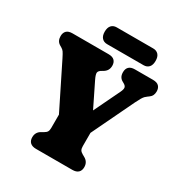

<svg xmlns="http://www.w3.org/2000/svg" viewBox="-198 -999 1066 1136"><g transform="rotate(30 335.0 -431.0)"><path d="M425.5 -200.5 264.5 -175 82.5 -541.5Q68.5 -569.5 61.8 -578.8Q55 -588 45 -594L31.5 -602Q18.5 -610 12.5 -622.2Q6.5 -634.5 6.5 -651Q6.5 -674 19.5 -687Q32.5 -700 60 -700H306Q333.5 -700 346.5 -687Q359.5 -674 359.5 -651Q359.5 -616.5 329 -599L322 -595Q302 -584 300.2 -571.2Q298.5 -558.5 313 -528.5L435.5 -279L328 -231L478.5 -543.5Q488.5 -564.5 486.5 -575.8Q484.5 -587 469.5 -595.5L458 -602Q446 -609 439.5 -620.8Q433 -632.5 433 -651Q433 -674 446 -687Q459 -700 486.5 -700H609.5Q637.5 -700 650.2 -686.8Q663 -673.5 663 -651Q663 -635 657.2 -623.5Q651.5 -612 638.5 -603L632 -598.5Q623.5 -592.5 617 -586Q610.5 -579.5 603 -567Q595.5 -554.5 583.5 -530ZM230.5 -265.5H446V-153Q446 -136.5 451 -127.2Q456 -118 470 -110L485 -101.5Q516 -84.5 516 -49Q516 -25.5 502.5 -12.8Q489 0 462.5 0H214Q188 0 174.2 -12.8Q160.5 -25.5 160.5 -49Q160.5 -84.5 191.5 -101.5L206.5 -110Q220.5 -118 225.5 -127.2Q230.5 -136.5 230.5 -153ZM219.5 -804Q219.5 -832.5 232.8 -847Q246 -861.5 268.5 -861.5H518Q540.5 -861.5 553.8 -847Q567 -832.5 567 -804.5Q567 -776 553.8 -761.5Q540.5 -747 518 -747H268.5Q246 -747 232.8 -761.8Q219.5 -776.5 219.5 -804Z"/></g></svg>

Font: Fraunces 144pt S100 Black
Style: Regular
Weight: 900
Version: Version 1.000